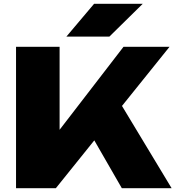

<svg xmlns="http://www.w3.org/2000/svg" viewBox="-20 -998 930 1018"><path d="M65 0V-750H296V-183L236 -232L635 -750H879L276 0ZM424 -351 595 -489 890 0H626ZM479 -978H737L560 -804H332Z"/></svg>

Font: Unbounded ExtraBold
Style: Regular
Weight: 800
Designer: Luke Prowse, Jean-Baptiste Morizot, Fátima Lázaro, Florian Runge
Foundry: NaN
Version: Version 1.701;gftools[0.9.28.dev5+ged2979d]